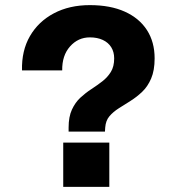

<svg xmlns="http://www.w3.org/2000/svg" viewBox="-20 -730 690 750"><path d="M248 -216V-232Q248 -274 261 -302Q274 -330 294 -348.5Q314 -367 337 -382Q360 -397 380 -412.5Q400 -428 413 -449Q426 -470 426 -502Q426 -527 414.5 -545.5Q403 -564 381.5 -574Q360 -584 331 -584Q285 -584 253.5 -548.5Q222 -513 223 -455H66Q64 -532 97 -589Q130 -646 190.5 -678Q251 -710 331 -710Q411 -710 467.5 -684.5Q524 -659 554 -612.5Q584 -566 584 -502Q584 -455 570.5 -423.5Q557 -392 535.5 -371.5Q514 -351 490 -336Q466 -321 444 -307Q422 -293 407.5 -276Q393 -259 391 -232L390 -216ZM227 0V-173H407V0Z"/></svg>

Font: Azeret Mono Thin
Style: Regular
Weight: 100
Designer: Martin Vácha
Foundry: Displaay
Version: Version 1.002